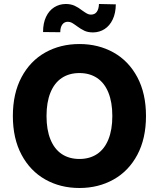

<svg xmlns="http://www.w3.org/2000/svg" viewBox="-20 -939 802 969"><path d="M380.9 9.8Q284.7 9.8 208.5 -33.2Q132.3 -76.2 88.6 -158.2Q44.9 -240.2 44.9 -353.5Q44.9 -467.3 88.6 -549.3Q132.3 -631.3 208.5 -674.1Q284.7 -716.8 380.9 -716.8Q476.6 -716.8 553 -674.1Q629.4 -631.3 673.1 -549.3Q716.8 -467.3 716.8 -353.5Q716.8 -239.7 673.1 -157.7Q629.4 -75.7 553 -33Q476.6 9.8 380.9 9.8ZM380.9 -570.3Q329.1 -570.3 291.7 -545.4Q254.4 -520.5 234.6 -471.7Q214.8 -422.9 214.8 -353.5Q214.8 -284.2 234.6 -235.4Q254.4 -186.5 291.7 -161.6Q329.1 -136.7 380.9 -136.7Q432.6 -136.7 470 -161.6Q507.3 -186.5 527.1 -235.4Q546.9 -284.2 546.9 -353.5Q546.9 -422.9 527.1 -471.7Q507.3 -520.5 470 -545.4Q432.6 -570.3 380.9 -570.3ZM311.5 -918.9Q336.9 -918.9 356.2 -910.2Q375.5 -901.4 395.5 -885.7Q409.7 -875.5 419.2 -870.4Q428.7 -865.2 438.5 -865.2Q458.5 -865.2 468.5 -879.2Q478.5 -893.1 479.5 -918.9L564.5 -917Q564 -872.6 548.8 -840.8Q533.7 -809.1 508.1 -792.5Q482.4 -775.9 450.2 -775.4Q423.8 -775.4 405.8 -783.9Q387.7 -792.5 367.2 -807.6Q352.1 -818.8 342.8 -824Q333.5 -829.1 322.3 -829.1Q304.7 -829.1 294.4 -815.2Q284.2 -801.3 284.2 -776.4L197.3 -777.3Q197.3 -822.3 212.4 -854Q227.5 -885.7 253.4 -902.1Q279.3 -918.5 311.5 -918.9Z"/></svg>

Font: Pretendard Std ExtraBold
Style: Regular
Weight: 800
Designer: Base glyphs from Inter by Rasmus Andersson; Hangeul glyphs from Noto Sans CJK(Source Han Sans) by Jang Soo-young and Kan
Foundry: Kil Hyung-jin
Version: Version 1.309